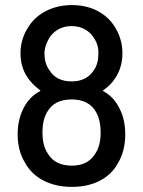

<svg xmlns="http://www.w3.org/2000/svg" viewBox="-20 -731 567 759"><path d="M454.1 -298.8Q475.1 -257.3 475.1 -199.2Q475.1 -134.8 446.8 -86.9Q422.4 -41.5 375 -16.8Q327.6 7.8 264.2 7.8Q199.7 7.8 150.9 -17.8Q102.1 -43.5 77.1 -90.8Q49.8 -137.2 49.8 -200.2Q49.8 -256.3 71.8 -300.8Q95.2 -348.1 137.2 -370.1Q142.1 -371.6 137.2 -375Q105.5 -399.4 88.9 -424.8Q61 -465.3 61 -521Q61 -579.6 95.2 -628.9Q120.1 -667 164.8 -689Q209.5 -710.9 264.2 -710.9Q319.8 -710.9 362.8 -689.2Q405.8 -667.5 431.2 -628.9Q463.9 -579.6 463.9 -521Q463.9 -464.8 436 -422.9Q418.5 -395 389.2 -375Q384.3 -371.6 389.2 -370.1Q431.6 -347.2 454.1 -298.8ZM169.9 -571.8Q155.8 -544.4 155.8 -521Q155.8 -480 174.8 -454.1Q202.1 -409.2 263.2 -409.2Q323.7 -409.2 352.1 -455.1Q369.1 -479.5 369.1 -522Q369.1 -550.8 356 -573.2Q342.8 -598.6 318.6 -613.3Q294.4 -627.9 262.2 -627.9Q231.4 -627.9 207 -613Q182.6 -598.1 169.9 -571.8ZM355 -121.1Q377.9 -152.8 377.9 -207Q377.9 -254.4 360.8 -286.1Q333 -337.9 263.2 -337.9Q194.8 -337.9 167 -289.1Q147.9 -258.8 147.9 -206.1Q147.9 -155.3 168.9 -124Q197.3 -76.2 264.2 -76.2Q326.2 -76.2 355 -121.1Z"/></svg>

Font: Gruenseis Font Medium
Style: Regular
Weight: 500
Designer: Jeremy Tribby
Foundry: Tribby Type
Version: Version 1.408;Glyphs 3.1.2 (3151)